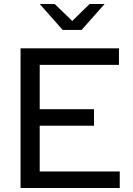

<svg xmlns="http://www.w3.org/2000/svg" viewBox="-20 -942 667 962"><path d="M83 0ZM83 0V-700H576V-617H179V-395H451V-312H179V-83H580V0ZM254 -922 342 -837 429 -922H504L389 -792H294L179 -922Z"/></svg>

Font: Rosa Sans
Style: Regular
Weight: 400
Designer: Pentagram / MCKL
Foundry: Pentagram / MCKL
Version: Version 1.005;September 16, 2019;FontCreator 11.5.0.2425 64-